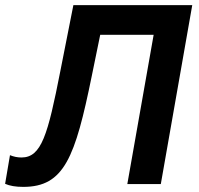

<svg xmlns="http://www.w3.org/2000/svg" viewBox="-53 -720 779 751"><path d="M38 11C198 11 241 -104 306 -423L339 -584H548L445 0H576L699 -700H234L183 -442C134 -192 109 -104 31 -104C15 -104 1 -107 -14 -113L-33 -1C-15 7 8 11 38 11Z"/></svg>

Font: Fixel Display SemiBold
Style: Italic
Weight: 600
Italic angle: -10°
Designer: AlfaBravo + MacPaw
Foundry: Kyrylo Tkachov, Marchela Mozhyna, Serhii Makarenko, Maria Weinstein, Zakhar Kryvoshyya
Version: Version 1.210;Glyphs 3.2 (3217)